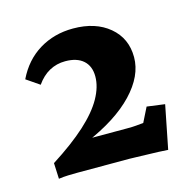

<svg xmlns="http://www.w3.org/2000/svg" viewBox="-68 -647 527 526"><g transform="rotate(-15 195.5 -384.5)"><path d="M36.1 -236.3Q95.7 -274.4 133.3 -308.6Q170.9 -342.8 189 -375Q207 -407.2 207 -436.5Q207 -465.8 189 -481.9Q170.9 -498 137.7 -498Q113.3 -498 92.8 -486.8Q72.3 -475.6 56.6 -453.1L19.5 -478.5Q43 -527.3 85.4 -553.2Q127.9 -579.1 181.6 -579.1Q245.1 -579.1 284.2 -546.4Q323.2 -513.7 323.2 -460Q323.2 -407.2 275.4 -356.9Q227.5 -306.6 137.7 -268.6L138.7 -276.4H253.9Q271.5 -276.4 279.8 -277.3Q288.1 -278.3 300.8 -279.3L321.3 -320.3L372.1 -313.5L347.7 -190.4Q336.9 -191.4 320.8 -191.9Q304.7 -192.4 287.6 -192.9Q270.5 -193.4 257.3 -193.8Q244.1 -194.3 238.3 -194.3H91.8Q78.1 -194.3 64.9 -193.8Q51.8 -193.4 38.1 -191.4Z"/></g></svg>

Font: Crimson Pro
Style: Bold
Weight: 700
Designer: Jacques Le Bailly
Foundry: Baron von Fonthausen
Version: Version 1.003